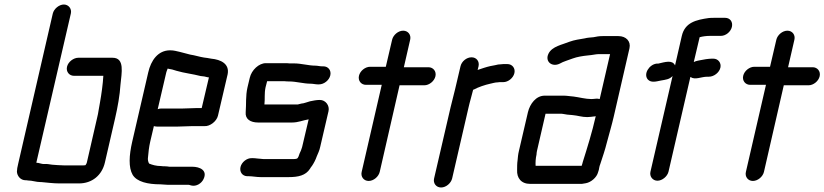

<svg xmlns="http://www.w3.org/2000/svg" viewBox="-20 -770 3654 851"><path d="M308 -434H438C436 -398 430 -354 423 -315L417 -281C416 -271 413 -259 410 -246L365 -50C364 -45 361 -42 359 -38C354 -37 351 -37 349 -37H263C246 -37 227 -39 211 -40C196 -42 190 -44 174 -43C166 -43 159 -46 149 -48C146 -48 144 -48 141 -49L294 -710C299 -731 284 -750 263 -750C242 -750 219 -731 214 -710L61 -46C57 -30 55 -18 55 -9C56 9 70 29 94 29C97 29 100 29 104 30C123 30 140 37 159 37H163C187 39 215 43 244 43H330C388 43 432 7 445 -50L490 -245C502 -297 511 -348 514 -395C519 -447 534 -514 479 -514H327C306 -514 282 -496 277 -474C272 -452 287 -434 308 -434Z M832 -211H886C910 -209 940 -232 946 -257L989 -441C998 -487 959 -506 916 -510L899 -513L884 -515C864 -518 844 -525 823 -528C809 -531 791 -537 777 -540C762 -543 752 -547 734 -547C680 -547 649 -502 637 -449L566 -142C552 -81 549 -28 568 5C587 36 635 47 691 47C702 47 710 49 722 49H814C820 49 822 51 827 52C850 58 873 43 882 24C901 -15 866 -31 832 -31H731C724 -32 718 -33 710 -33C705 -33 700 -33 694 -34C673 -34 655 -39 641 -45C637 -51 634 -63 636 -73C638 -95 640 -117 646 -143L662 -211C667 -210 670 -209 675 -209H769C784 -209 818 -211 832 -211ZM788 -289H694C689 -289 684 -288 679 -286L717 -449C718 -452 719 -456 722 -463L723 -466C729 -465 735 -463 743 -462L763 -456C797 -446 835 -442 869 -433L886 -431C892 -430 899 -427 906 -427L874 -291H850C837 -291 803 -289 788 -289Z M1413 -476H1407C1398 -476 1387 -479 1378 -479C1347 -479 1316 -489 1283 -489H1263C1256 -490 1249 -490 1243 -490H1158C1128 -490 1095 -460 1087 -425L1077 -383C1068 -344 1072 -309 1069 -273C1066 -242 1090 -227 1124 -227H1275C1302 -227 1323 -237 1348 -241L1319 -118C1316 -107 1312 -98 1308 -90L1303 -76C1302 -74 1301 -72 1299 -69C1298 -69 1295 -66 1293 -66C1288 -65 1283 -65 1278 -65H1153C1148 -65 1142 -65 1137 -66C1127 -66 1113 -69 1102 -69H1096C1074 -70 1051 -51 1046 -30C1041 -8 1054 10 1075 11H1082C1098 11 1117 15 1135 15H1260C1301 15 1335 8 1354 -22C1356 -26 1359 -30 1363 -35C1371 -47 1379 -62 1384 -77C1389 -89 1396 -103 1399 -118L1436 -277C1442 -302 1423 -327 1398 -327C1381 -327 1370 -324 1354 -321C1345 -319 1326 -311 1316 -311C1311 -310 1305 -308 1300 -307H1152C1155 -333 1151 -355 1157 -383L1164 -410H1242C1249 -409 1255 -409 1262 -409C1293 -409 1325 -399 1357 -399C1367 -399 1379 -396 1388 -396H1394C1416 -396 1439 -414 1444 -436C1449 -458 1435 -476 1413 -476Z M1718 -594 1690 -474H1620C1599 -474 1576 -456 1571 -434C1566 -412 1581 -394 1602 -394H1672L1583 -8C1578 13 1592 32 1614 32C1636 32 1658 13 1663 -8L1751 -392H1861C1882 -392 1905 -410 1910 -432C1915 -454 1900 -472 1879 -472H1770L1798 -594C1803 -615 1789 -634 1767 -634C1745 -634 1723 -615 1718 -594Z M2021 -476 1997 -374C1991 -350 1983 -319 1977 -294L1904 21C1899 42 1913 61 1935 61C1957 61 1979 42 1984 21L2057 -295C2062 -318 2072 -350 2077 -372C2078 -373 2079 -373 2080 -373C2100 -384 2130 -394 2153 -399C2163 -401 2175 -405 2186 -405C2191 -406 2196 -406 2201 -406H2211C2232 -406 2255 -424 2260 -446C2265 -468 2250 -486 2229 -486H2219C2212 -486 2206 -486 2200 -485C2193 -485 2184 -484 2174 -481L2153 -477C2135 -473 2115 -466 2097 -460L2101 -476C2106 -498 2092 -516 2070 -516C2048 -516 2026 -498 2021 -476Z M2601 -331C2575 -331 2547 -339 2523 -342L2504 -344C2495 -345 2488 -346 2480 -346H2394C2356 -346 2329 -310 2320 -273L2280 -101C2278 -94 2277 -86 2276 -79L2274 -59C2272 -47 2272 -28 2272 -17C2270 19 2290 45 2330 45H2559C2564 44 2570 43 2577 42C2599 38 2625 17 2631 -7C2634 -14 2635 -21 2636 -27C2637 -32 2638 -37 2641 -44C2652 -78 2661 -103 2670 -139C2679 -173 2692 -217 2700 -252L2770 -556C2777 -587 2755 -610 2721 -610H2651C2636 -610 2624 -608 2610 -605C2599 -604 2582 -603 2572 -600C2548 -596 2526 -593 2504 -585C2473 -572 2427 -565 2411 -532C2394 -497 2427 -471 2461 -488C2478 -498 2499 -503 2519 -511C2538 -518 2563 -522 2583 -524L2601 -526C2611 -527 2622 -530 2632 -530H2684L2638 -331C2625 -335 2616 -331 2601 -331ZM2563 -52C2563 -50 2560 -41 2559 -38C2558 -34 2558 -35 2558 -35H2354C2353 -49 2354 -68 2358 -85C2358 -90 2359 -96 2360 -101L2398 -266H2462C2467 -266 2471 -266 2476 -265L2494 -262C2501 -261 2508 -261 2517 -260C2541 -258 2558 -251 2583 -251C2594 -251 2604 -253 2614 -254C2616 -254 2618 -254 2621 -255L2620 -253C2605 -186 2582 -112 2563 -52Z M2894 31C2915 31 2938 12 2943 -9L3040 -429C3061 -414 3087 -430 3115 -430H3122C3144 -430 3168 -448 3173 -470C3178 -491 3163 -510 3142 -510H3135C3121 -510 3096 -506 3083 -503L3073 -501C3067 -500 3061 -498 3055 -495L3081 -605C3095 -609 3112 -611 3128 -611H3175C3197 -611 3219 -629 3224 -651C3229 -673 3216 -691 3194 -691H3147C3137 -691 3128 -691 3121 -690C3066 -682 3016 -671 3002 -611L2972 -480C2960 -506 2928 -495 2897 -488H2890C2857 -484 2830 -441 2852 -417C2866 -403 2886 -408 2909 -413C2931 -417 2947 -418 2961 -433L2863 -9C2858 12 2873 31 2894 31Z M3421 -594 3393 -474H3323C3302 -474 3279 -456 3274 -434C3269 -412 3284 -394 3305 -394H3375L3286 -8C3281 13 3295 32 3317 32C3339 32 3361 13 3366 -8L3454 -392H3564C3585 -392 3608 -410 3613 -432C3618 -454 3603 -472 3582 -472H3473L3501 -594C3506 -615 3492 -634 3470 -634C3448 -634 3426 -615 3421 -594Z"/></svg>

Font: Electronic
Style: ExBdIt
Weight: 800
Version: Version 1.011